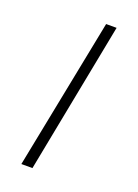

<svg xmlns="http://www.w3.org/2000/svg" viewBox="-103 -538 422 586"><g transform="rotate(20 108.0 -245.0)"><path d="M42 0 139 -490H173L78 0Z"/></g></svg>

Font: REM Medium Thin
Style: Italic
Weight: 250
Italic angle: -11°
Version: Version 1.005;gftools[0.9.28]